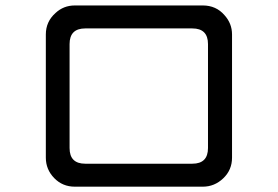

<svg xmlns="http://www.w3.org/2000/svg" viewBox="-20 -702 1040 718"><path d="M847.7 -112.3Q847.7 -66.4 814.9 -35.2Q782.2 -3.9 738.3 -3.9H259.8Q213.9 -3.9 182.6 -36.1Q151.4 -68.4 151.4 -112.3V-573.2Q151.4 -621.1 187.5 -653.3Q217.8 -681.6 259.8 -681.6H738.3Q788.1 -681.6 819.3 -645.5Q847.7 -614.3 847.7 -573.2V-112.3ZM757.8 -537.1Q757.8 -595.7 699.2 -595.7H298.8Q240.2 -595.7 240.2 -537.1V-148.4Q240.2 -89.8 298.8 -89.8H699.2Q757.8 -89.8 757.8 -148.4V-537.1Z"/></svg>

Font: YuPearl-Regular
Style: Regular
Weight: 400
Designer: Max Yao
Foundry: Max-Everyday
Version: Version 1.011; ttfautohint (v1.8.3)